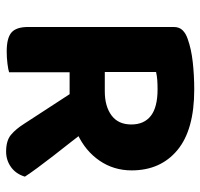

<svg xmlns="http://www.w3.org/2000/svg" viewBox="-34 -628 671 644"><g transform="rotate(90 302.0 -306.5)"><path d="M222 -322H287Q337 -322 367.5 -344.5Q398 -367 398 -411Q398 -454 369 -476.5Q340 -499 280 -499Q263 -499 249 -498Q235 -497 222 -494ZM301 -204H71V-553Q71 -572 82 -583Q93 -594 111 -600Q144 -612 188.5 -617Q233 -622 281 -622Q416 -622 484 -565.5Q552 -509 552 -412Q552 -352 519.5 -304.5Q487 -257 430.5 -230.5Q374 -204 301 -204ZM273 -240 409 -272Q432 -240 456.5 -209Q481 -178 503.5 -149Q526 -120 544 -95.5Q562 -71 573 -54Q564 -24 541 -7.5Q518 9 489 9Q452 9 432.5 -7.5Q413 -24 396 -51ZM71 -261H223V-1Q214 2 194 4.5Q174 7 153 7Q108 7 89.5 -9Q71 -25 71 -65Z"/></g></svg>

Font: Baloo Bhaijaan 2
Style: Bold
Weight: 700
Designer: Sanskriti Dholi, Noopur Datye and Ek Type
Foundry: Ek Type
Version: Version 1.701